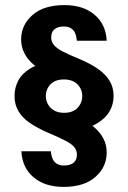

<svg xmlns="http://www.w3.org/2000/svg" viewBox="-20 -727 503 754"><path d="M63 -572Q63 -629 107.5 -668Q152 -707 233 -707Q307 -707 351.5 -669Q396 -631 399 -567H282Q280 -586 274.5 -598Q269 -610 258 -616.5Q247 -623 231 -623Q208 -623 194.5 -612.5Q181 -602 181 -580Q181 -564 191 -551Q201 -538 226 -525Q251 -512 297 -493Q337 -476 366 -455.5Q395 -435 410.5 -409.5Q426 -384 426 -350Q426 -318 411 -291Q396 -264 363 -243.5Q330 -223 276 -211L290 -264Q324 -249 348.5 -228.5Q373 -208 386 -183Q399 -158 399 -128Q399 -71 354.5 -32Q310 7 230 7Q156 7 111.5 -31Q67 -69 64 -133H180Q181 -115 187 -102.5Q193 -90 204 -83.5Q215 -77 231 -77Q255 -77 268.5 -87.5Q282 -98 282 -120Q282 -137 271.5 -149.5Q261 -162 236 -175Q211 -188 166 -207Q125 -225 96 -245Q67 -265 52 -291Q37 -317 37 -350Q37 -383 52 -411Q67 -439 99.5 -458.5Q132 -478 186 -483L172 -436Q138 -452 113.5 -472Q89 -492 76 -517.5Q63 -543 63 -572ZM303 -350Q303 -377 284 -396Q265 -415 231 -415Q197 -415 178.5 -396Q160 -377 160 -350Q160 -323 179 -303.5Q198 -284 232 -284Q266 -284 284.5 -303.5Q303 -323 303 -350Z"/></svg>

Font: Albert Sans ExtraBold
Style: Regular
Weight: 800
Designer: Andreas Rasmussen
Foundry: a.Foundry
Version: Version 1.025